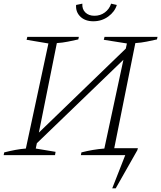

<svg xmlns="http://www.w3.org/2000/svg" viewBox="-23 -846 879 1047"><path d="M-3 0 0 -15Q32 -23 61 -28.5Q90 -34 118 -36L241 -609L122 -629L126 -645H407L404 -631Q377 -625 347.5 -619Q318 -613 287 -611L189 -123L663 -581L669 -609L543 -629L547 -645H836L833 -631Q806 -625 776.5 -619Q747 -613 715 -611L600 -38H729L726 -27L608 181H589L660 0H418L421 -15Q483 -31 546 -36L650 -520L178 -65L172 -36L280 -18L277 0ZM486 -730Q441 -730 415 -755.5Q389 -781 392 -819L426 -826Q424 -796 442.5 -778Q461 -760 492 -760Q524 -760 548.5 -778Q573 -796 583 -826L614 -819Q603 -782 567.5 -756Q532 -730 486 -730Z"/></svg>

Font: Piazzolla ExtraLight
Style: Italic
Weight: 200
Italic angle: -11.3°
Designer: Juan Pablo del Peral
Foundry: Huerta Tipografica
Version: Version 1.330